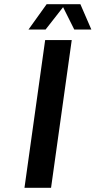

<svg xmlns="http://www.w3.org/2000/svg" viewBox="-20 -890 453 910"><path d="M194 -700H320L222 0H96ZM361 -870 413 -750H332L279 -856L196 -750H115L201 -870Z"/></svg>

Font: Fivo Sans Modern Med
Style: Italic
Weight: 450
Designer: Alexander Slobzheninov
Foundry: Alexander Slobzheninov
Version: 1.0